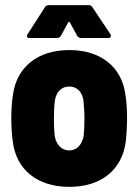

<svg xmlns="http://www.w3.org/2000/svg" viewBox="-20 -720 539 748"><path d="M95 -572H202C208 -572 214 -575 217 -580L246 -633C248 -636 250 -636 252 -633L281 -580C284 -575 290 -572 296 -572H403C409 -572 412 -575 412 -580C412 -582 412 -584 410 -587L340 -692C337 -697 332 -700 326 -700H169C163 -700 158 -697 155 -692L87 -586C82 -577 86 -572 95 -572ZM250 8C375 8 456 -59 470 -169C473 -195 475 -232 475 -260C475 -290 473 -328 468 -355C453 -458 374 -525 250 -525C126 -525 46 -458 31 -354C26 -328 24 -289 24 -259C24 -231 26 -193 30 -167C44 -59 125 8 250 8ZM250 -134C219 -134 199 -157 193 -191C191 -212 190 -235 190 -259C190 -283 191 -307 194 -329C199 -361 219 -383 250 -383C280 -383 300 -362 305 -329C307 -307 309 -284 309 -259C309 -236 308 -212 306 -191C300 -157 280 -134 250 -134Z"/></svg>

Font: Barlow Semi Condensed ExtraBold
Style: Regular
Weight: 800
Width: 4
Designer: Jeremy Tribby
Foundry: Tribby Type
Version: Version 1.422;hotconv 1.0.109;makeotfexe 2.5.65596